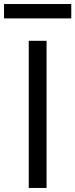

<svg xmlns="http://www.w3.org/2000/svg" viewBox="-54 -929 372 949"><path d="M176.1 -727.3H88.1V0H176.1ZM-34.1 -838.1H298.3V-909.1H-34.1Z"/></svg>

Font: Magic Ui Pro
Style: Regular
Weight: 400
Designer: Stefan Endress, Andreas Faust
Version: Version 1.000;FEAKit 1.0